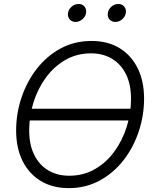

<svg xmlns="http://www.w3.org/2000/svg" viewBox="-20 -946 782 976"><path d="M647.9 -393.1 642.1 -333.5H117.7L123.5 -393.1ZM329.6 10.3Q247.6 10.3 187.5 -25.9Q127.4 -62 94.7 -127.9Q62 -193.8 62 -282.7Q62 -368.2 89.1 -449.5Q116.2 -530.8 166.7 -595.9Q217.3 -661.1 287.8 -699.5Q358.4 -737.8 445.3 -737.8Q527.3 -737.8 587.2 -701.7Q647 -665.5 679.7 -599.6Q712.4 -533.7 712.4 -444.8Q712.4 -358.9 685.3 -277.6Q658.2 -196.3 607.7 -131.3Q557.1 -66.4 486.6 -28.1Q416 10.3 329.6 10.3ZM332 -52.7Q404.3 -52.7 462.4 -86.2Q520.5 -119.6 561.5 -176Q602.5 -232.4 624.3 -301.8Q646 -371.1 646 -443.4Q646 -517.1 620.4 -568.6Q594.7 -620.1 549.1 -647.5Q503.4 -674.8 442.9 -674.8Q370.1 -674.8 312 -641.1Q253.9 -607.4 212.9 -551Q171.9 -494.6 150.1 -425.3Q128.4 -356 128.4 -283.7Q128.4 -210.9 153.8 -159.2Q179.2 -107.4 225.1 -80.1Q271 -52.7 332 -52.7ZM566.4 -834.5Q547.4 -834.5 536.1 -847.9Q524.9 -861.3 528.3 -880.4Q531.2 -899.4 546.9 -912.6Q562.5 -925.8 581.5 -925.8Q600.6 -925.8 611.6 -912.6Q622.6 -899.4 619.6 -880.4Q616.7 -861.3 601.1 -847.9Q585.4 -834.5 566.4 -834.5ZM364.3 -834.5Q345.2 -834.5 334 -847.9Q322.8 -861.3 325.7 -880.4Q329.1 -899.4 344.7 -912.6Q360.4 -925.8 379.4 -925.8Q398.4 -925.8 409.4 -912.6Q420.4 -899.4 417.5 -880.4Q414.6 -861.3 398.7 -847.9Q382.8 -834.5 364.3 -834.5Z"/></svg>

Font: Inter 24pt Light
Style: Italic
Weight: 300
Italic angle: -9.3988°
Designer: Rasmus Andersson
Foundry: rsms
Version: Version 4.001;git-66647c0bb